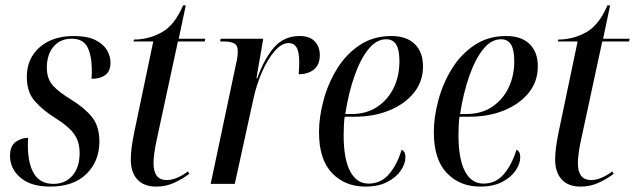

<svg xmlns="http://www.w3.org/2000/svg" viewBox="-20 -679 2345 709"><path d="M165 10Q94 10 55.5 -23Q17 -56 17 -103Q17 -140 38 -155Q59 -170 84 -170Q83 -161 83 -152.5Q83 -144 83 -136Q84 -71 107 -35.5Q130 0 177 0Q221 0 247.5 -30.5Q274 -61 274 -114Q274 -155 254.5 -183Q235 -211 186 -242Q139 -271 109 -305Q79 -339 79 -395Q79 -463 126.5 -504.5Q174 -546 252 -546Q302 -546 331.5 -531.5Q361 -517 374.5 -494.5Q388 -472 388 -448Q388 -416 369 -402Q350 -388 318 -388Q319 -398 319 -407.5Q319 -417 319 -426Q318 -477 302 -506.5Q286 -536 245 -536Q202 -536 177.5 -506.5Q153 -477 153 -429Q153 -388 175 -363.5Q197 -339 243 -311Q292 -281 319.5 -247Q347 -213 347 -156Q347 -84 299.5 -37Q252 10 165 10Z M557 10Q511 10 487 -16.5Q463 -43 463 -90Q463 -110 466 -133.5Q469 -157 476 -192L546 -526H473L475 -533Q529 -533 577 -559.5Q625 -586 656 -659H666L640 -536H738L736 -526H637L560 -169Q552 -132 549.5 -111.5Q547 -91 547 -76Q547 -14 596 -14Q614 -14 635 -23Q656 -32 674 -46L679 -37Q652 -17 622 -3.5Q592 10 557 10Z M851 -440Q855 -456 856.5 -469Q858 -482 858 -491Q858 -512 844 -519Q830 -526 805 -526H793L795 -536H952L927 -390H930Q957 -465 993.5 -505.5Q1030 -546 1086 -546Q1124 -546 1142.5 -526Q1161 -506 1161 -476Q1161 -440 1139.5 -422.5Q1118 -405 1083 -405Q1084 -418 1084.5 -428.5Q1085 -439 1085 -448Q1085 -488 1075 -504Q1065 -520 1046 -520Q1020 -520 994 -490Q968 -460 947.5 -413Q927 -366 916 -315L847 0H758Z M1329 10Q1254 10 1206 -40Q1158 -90 1158 -191Q1158 -246 1174.5 -308Q1191 -370 1224 -424Q1257 -478 1307.5 -512Q1358 -546 1425 -546Q1481 -546 1511.5 -516.5Q1542 -487 1542 -434Q1542 -378 1508.5 -336.5Q1475 -295 1418 -271.5Q1361 -248 1289 -248H1253Q1251 -239 1250 -217.5Q1249 -196 1249 -180Q1249 -92 1273 -46.5Q1297 -1 1341 -1Q1387 -1 1417 -36.5Q1447 -72 1463 -126Q1469 -124 1473 -117.5Q1477 -111 1477 -97Q1477 -75 1460.5 -50Q1444 -25 1411 -7.5Q1378 10 1329 10ZM1279 -258Q1333 -258 1372.5 -284Q1412 -310 1433.5 -354Q1455 -398 1455 -453Q1455 -495 1443 -514.5Q1431 -534 1406 -534Q1370 -534 1340.5 -497.5Q1311 -461 1289 -398.5Q1267 -336 1255 -258Z M1753 10Q1678 10 1630 -40Q1582 -90 1582 -191Q1582 -246 1598.5 -308Q1615 -370 1648 -424Q1681 -478 1731.5 -512Q1782 -546 1849 -546Q1905 -546 1935.5 -516.5Q1966 -487 1966 -434Q1966 -378 1932.5 -336.5Q1899 -295 1842 -271.5Q1785 -248 1713 -248H1677Q1675 -239 1674 -217.5Q1673 -196 1673 -180Q1673 -92 1697 -46.5Q1721 -1 1765 -1Q1811 -1 1841 -36.5Q1871 -72 1887 -126Q1893 -124 1897 -117.5Q1901 -111 1901 -97Q1901 -75 1884.5 -50Q1868 -25 1835 -7.5Q1802 10 1753 10ZM1703 -258Q1757 -258 1796.5 -284Q1836 -310 1857.5 -354Q1879 -398 1879 -453Q1879 -495 1867 -514.5Q1855 -534 1830 -534Q1794 -534 1764.5 -497.5Q1735 -461 1713 -398.5Q1691 -336 1679 -258Z M2124 10Q2078 10 2054 -16.5Q2030 -43 2030 -90Q2030 -110 2033 -133.5Q2036 -157 2043 -192L2113 -526H2040L2042 -533Q2096 -533 2144 -559.5Q2192 -586 2223 -659H2233L2207 -536H2305L2303 -526H2204L2127 -169Q2119 -132 2116.5 -111.5Q2114 -91 2114 -76Q2114 -14 2163 -14Q2181 -14 2202 -23Q2223 -32 2241 -46L2246 -37Q2219 -17 2189 -3.5Q2159 10 2124 10Z"/></svg>

Font: Noto Serif Display Condensed
Style: Italic
Weight: 400
Width: 3
Italic angle: -12°
Designer: Monotype Design Team
Foundry: Monotype Imaging Inc.
Version: Version 2.009